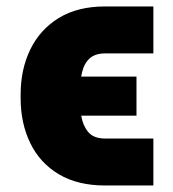

<svg xmlns="http://www.w3.org/2000/svg" viewBox="-20 -566 540 599"><path d="M308.1 -133.8H458.5V12.7H308.1Q222.2 12.7 163.3 -22.5Q104.5 -57.6 74.5 -119.4Q44.4 -181.2 44.4 -259.8V-271.5Q44.4 -349.6 74.5 -411.6Q104.5 -473.6 163.3 -509.8Q222.2 -545.9 308.1 -545.9H458.5V-399.4H308.1Q277.8 -399.4 260.5 -384.5Q243.2 -369.6 236.1 -341.1Q229 -312.5 229 -271.5V-259.8Q229 -233.9 233.6 -204.3Q238.3 -174.8 255.1 -154.3Q272 -133.8 308.1 -133.8ZM405.8 -327.1V-205.1H187V-327.1Z"/></svg>

Font: Inter 17pt Black
Style: Regular
Weight: 900
Version: Version 4.001;git-66647c0bb